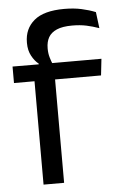

<svg xmlns="http://www.w3.org/2000/svg" viewBox="-50 -713 476 749"><g transform="rotate(-5 187.5 -338.0)"><path d="M230 -675.8Q267.6 -675.8 297.4 -669.2Q327.2 -662.7 352.2 -652.6L360.2 -589.1Q335.7 -597.8 310.8 -603.2Q286 -608.5 255.1 -608.5Q217.5 -608.5 194.8 -598.7Q172.2 -588.9 162.2 -571.1Q152.3 -553.3 152.3 -528.5V-526.2Q152.3 -508.5 156.9 -492.7Q161.5 -476.8 167 -464.1L112.4 -462V-471.8Q96.8 -484.1 85.3 -505.4Q73.7 -526.8 73.7 -555.6V-558.1Q73.7 -611.4 111.7 -643.6Q149.6 -675.8 230 -675.8ZM90.1 0V-444.7H170.6V0ZM9.7 -404.8V-469.4L121.1 -469L153.8 -469.4H357.8L350.6 -404.8Z"/></g></svg>

Font: Anek Tamil Medium
Style: Regular
Weight: 500
Designer: Aadarsh Rajan (Tamil), Yesha Goshar (Latin)
Foundry: Ek Type
Version: Version 1.003